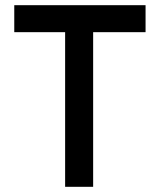

<svg xmlns="http://www.w3.org/2000/svg" viewBox="-20 -720 616 740"><path d="M231 0V-596H35V-700H541V-596H339V0Z"/></svg>

Font: Mach
Style: Regular
Weight: 400
Version: Version 1.002